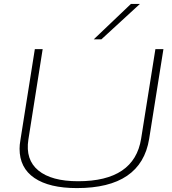

<svg xmlns="http://www.w3.org/2000/svg" viewBox="-20 -951 877 981"><path d="M373 10Q232 10 156 -41.5Q80 -93 80 -191Q80 -202 81 -212Q82 -222 85 -240L158 -700H198L125 -238Q109 -135 176 -80Q243 -25 379 -25Q666 -25 701 -242L774 -700H815L742 -241Q701 10 373 10ZM459 -750 649 -931H695L498 -750Z"/></svg>

Font: Georama Extended ExtraLight
Style: Italic
Weight: 200
Width: 7
Italic angle: -9°
Designer: Jean-Baptiste Levee
Foundry: Production Type
Version: Version 1.000